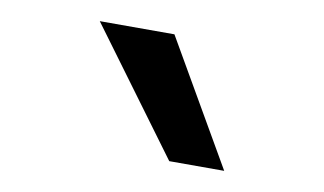

<svg xmlns="http://www.w3.org/2000/svg" viewBox="-46 -934 842 499"><g transform="rotate(10 375.0 -684.5)"><path d="M182 -848H379L568 -521H423Z"/></g></svg>

Font: Martian Mono SemiExpanded
Style: Bold
Weight: 700
Width: 6
Designer: Roman Shamin
Foundry: Evil Martians
Version: Version 1.000